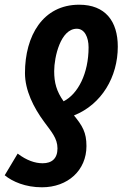

<svg xmlns="http://www.w3.org/2000/svg" viewBox="-72 -576 537 815"><path d="M264 -556C110 -556 34 -424 34 -266C34 -193 70 -120 116 -58C146 -17 172 11 172 54C172 97 148 117 109 117C77 117 41 105 3 76L-52 168C-19 195 36 219 106 219C216 219 295 147 295 44C295 -14 278 -42 242 -86C360 -133 428 -250 428 -378C428 -486 375 -556 264 -556ZM254 -454C287 -454 304 -418 304 -375C304 -264 259 -177 198 -146C168 -188 158 -225 158 -274C158 -334 185 -454 254 -454Z"/></svg>

Font: Noto Sans ExtraCondensed
Style: Bold Italic
Weight: 700
Width: 2
Italic angle: -12°
Designer: Monotype Design Team
Foundry: Monotype Imaging Inc.
Version: Version 2.013